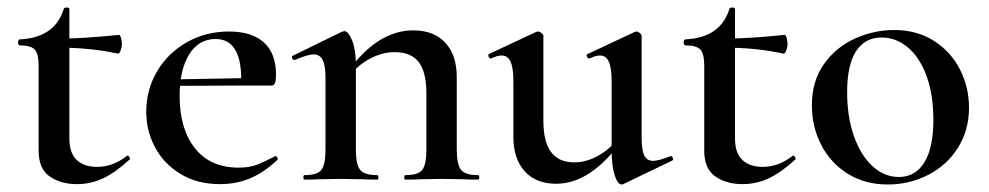

<svg xmlns="http://www.w3.org/2000/svg" viewBox="-20 -479 2638 512"><path d="M83 -77V-303Q83 -336 72.5 -347Q62 -358 32 -358Q31 -358 29.5 -360.5Q28 -363 28 -366Q28 -369 29.5 -371.5Q31 -374 32 -374Q126 -378 150 -455Q151 -459 158 -459Q165 -459 165 -455V-110Q165 -71 184.5 -52.5Q204 -34 239 -34Q281 -34 318 -63L320 -64Q323 -64 325.5 -59.5Q328 -55 325 -53Q288 -19 255 -3.5Q222 12 185 12Q142 12 112.5 -8.5Q83 -29 83 -77ZM136 -352V-376Q200 -376 298 -386Q300 -386 302.5 -378.5Q305 -371 305 -362Q305 -353 301.5 -344Q298 -335 294 -336Q222 -352 136 -352Z M370 -181Q370 -240 399 -289Q428 -338 478.5 -366.5Q529 -395 591 -395Q651 -395 683.5 -366Q716 -337 716 -280Q716 -265 713.5 -258Q711 -251 705 -251H623Q628 -375 555 -375Q510 -375 484.5 -334Q459 -293 459 -223Q459 -135 500 -83.5Q541 -32 616 -32Q644 -32 663 -39Q682 -46 713 -62L715 -63Q717 -63 719.5 -59Q722 -55 720 -53Q684 -19 647 -3.5Q610 12 567 12Q506 12 461.5 -15Q417 -42 393.5 -86Q370 -130 370 -181ZM429 -267 651 -271V-251L430 -250Z M1061 -12Q1095 -12 1106 -26Q1117 -40 1117 -81V-231Q1117 -287 1096.5 -313.5Q1076 -340 1032 -340Q999 -340 965.5 -322Q932 -304 911 -274L906 -286Q986 -398 1082 -398Q1137 -398 1167.5 -365Q1198 -332 1198 -274V-81Q1198 -40 1209.5 -26Q1221 -12 1255 -12Q1258 -12 1258 -6Q1258 0 1255 0Q1230 0 1215 -1L1158 -2L1101 -1Q1086 0 1061 0Q1058 0 1058 -6Q1058 -12 1061 -12ZM792 -12Q826 -12 837 -26Q848 -40 848 -81V-272Q848 -304 840.5 -319Q833 -334 816 -334Q801 -334 766 -319H765Q761 -319 759 -324Q757 -329 760 -330L891 -394Q897 -396 898 -396Q909 -396 919 -371Q929 -346 929 -306V-81Q929 -40 940.5 -26Q952 -12 986 -12Q989 -12 989 -6Q989 0 986 0Q961 0 946 -1L889 -2L831 -1Q817 0 792 0Q789 0 789 -6Q789 -12 792 -12Z M1349 -114V-263Q1349 -298 1341.5 -314.5Q1334 -331 1318 -331Q1305 -331 1290 -323H1289Q1285 -323 1283 -328Q1281 -333 1284 -335L1410 -394L1415 -395Q1419 -395 1424 -391Q1429 -387 1429 -384V-157Q1429 -101 1449.5 -73.5Q1470 -46 1512 -46Q1544 -46 1576.5 -64.5Q1609 -83 1630 -113L1636 -101Q1554 11 1463 11Q1409 11 1379 -22.5Q1349 -56 1349 -114ZM1722 -50Q1734 -50 1767 -62L1769 -63Q1772 -63 1774 -58Q1776 -53 1773 -51L1642 12L1638 13Q1627 13 1619 -12Q1611 -37 1611 -79V-263Q1611 -298 1603.5 -314.5Q1596 -331 1580 -331Q1568 -331 1552 -323H1551Q1547 -323 1545 -328.5Q1543 -334 1547 -335L1673 -394L1677 -395Q1681 -395 1686 -391Q1691 -387 1691 -384V-113Q1691 -79 1698 -64.5Q1705 -50 1722 -50Z M1858 -77V-303Q1858 -336 1847.5 -347Q1837 -358 1807 -358Q1806 -358 1804.5 -360.5Q1803 -363 1803 -366Q1803 -369 1804.5 -371.5Q1806 -374 1807 -374Q1901 -378 1925 -455Q1926 -459 1933 -459Q1940 -459 1940 -455V-110Q1940 -71 1959.5 -52.5Q1979 -34 2014 -34Q2056 -34 2093 -63L2095 -64Q2098 -64 2100.5 -59.5Q2103 -55 2100 -53Q2063 -19 2030 -3.5Q1997 12 1960 12Q1917 12 1887.5 -8.5Q1858 -29 1858 -77ZM1911 -352V-376Q1975 -376 2073 -386Q2075 -386 2077.5 -378.5Q2080 -371 2080 -362Q2080 -353 2076.5 -344Q2073 -335 2069 -336Q1997 -352 1911 -352Z M2145 -198Q2145 -263 2177.5 -308.5Q2210 -354 2260.5 -376.5Q2311 -399 2364 -399Q2425 -399 2470.5 -370Q2516 -341 2540 -293.5Q2564 -246 2564 -192Q2564 -132 2534.5 -85Q2505 -38 2455 -12.5Q2405 13 2347 13Q2287 13 2241 -15.5Q2195 -44 2170 -92.5Q2145 -141 2145 -198ZM2469 -160Q2469 -227 2450.5 -277Q2432 -327 2400.5 -353Q2369 -379 2331 -379Q2286 -379 2262.5 -342Q2239 -305 2239 -233Q2239 -168 2257 -116.5Q2275 -65 2306.5 -36Q2338 -7 2377 -7Q2421 -7 2445 -46Q2469 -85 2469 -160Z"/></svg>

Font: Cormorant Garamond SemiBold
Style: Regular
Weight: 600
Designer: Christian Thalmann (Catharsis Fonts)
Foundry: Catharsis Fonts
Version: Version 4.000